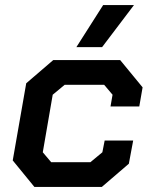

<svg xmlns="http://www.w3.org/2000/svg" viewBox="-20 -734 590 754"><path d="M30 -104 83 -407 189 -498H452L540 -391L527 -316H414L422 -362L389 -401H234L187 -362L148 -136L181 -97H335L382 -136L391 -182H503L486 -91L380 0H115ZM385 -714H506L381 -549H280Z"/></svg>

Font: Chakra Petch SemiBold
Style: Italic
Weight: 600
Italic angle: -10°
Designer: Katatrad Aksorn Co.,Ltd.
Foundry: Cadson Demak Co.,Ltd.
Version: Version 1.000; ttfautohint (v1.6)